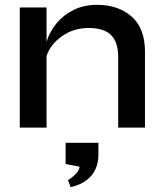

<svg xmlns="http://www.w3.org/2000/svg" viewBox="-20 -529 682 796"><path d="M62 -498H173V-356Q186 -398 214.5 -432.5Q243 -467 285.5 -488Q328 -509 383 -509Q470 -509 525.5 -460.5Q581 -412 581 -315V0H470V-293Q470 -354 440.5 -383.5Q411 -413 348 -413Q285 -413 237 -379Q189 -345 173 -297V0H62ZM388 111Q388 165 358.5 199.5Q329 234 273 247L262 218Q281 206 295 191Q309 176 310 162L252 151V63H388Z"/></svg>

Font: Syne SemiBold
Style: Regular
Weight: 600
Designer: Lucas Descroix
Foundry: Bonjour Monde
Version: Version 2.200; ttfautohint (v1.8.4)